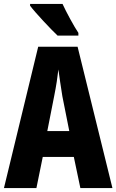

<svg xmlns="http://www.w3.org/2000/svg" viewBox="-20 -950 588 970"><path d="M296 -930H132V-921C158 -886 238 -801 271 -770H376V-784C356 -813 314 -890 296 -930ZM386 0H548L372 -714H173L0 0H164L196 -157H353ZM295 -464 330 -288H219L254 -466C264 -515 271 -563 275 -599C280 -561 287 -514 295 -464Z"/></svg>

Font: Noto Sans Armenian ExtraCondensed ExtraBold
Style: Regular
Weight: 800
Width: 2
Designer: Monotype Design Team
Foundry: Monotype Imaging Inc.
Version: Version 2.008